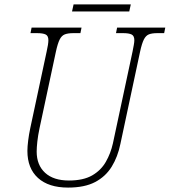

<svg xmlns="http://www.w3.org/2000/svg" viewBox="-20 -839 768 869"><path d="M288 10Q200 10 152 -33.5Q104 -77 104 -156Q104 -175 107.5 -203Q111 -231 117 -259L191 -605Q199 -640 199 -657Q199 -677 186.5 -683Q174 -689 148 -689H118L123 -714H349L344 -689H312Q288 -689 273.5 -683.5Q259 -678 250 -660Q241 -642 233 -605L159 -259Q152 -226 149 -198.5Q146 -171 146 -153Q146 -92 184 -57Q222 -22 292 -22Q357 -22 397 -45Q437 -68 459 -106.5Q481 -145 491 -190L580 -606Q583 -622 585.5 -635Q588 -648 588 -657Q588 -677 575.5 -683Q563 -689 538 -689H505L510 -714H728L723 -689H692Q668 -689 654 -683.5Q640 -678 631 -660Q622 -642 614 -605L525 -188Q513 -129 485.5 -84.5Q458 -40 410.5 -15Q363 10 288 10ZM306 -787 313 -819H572L565 -787Z"/></svg>

Font: Noto Serif SemiCondensed ExtraLight
Style: Italic
Weight: 200
Width: 4
Italic angle: -12°
Designer: Monotype Design Team
Foundry: Monotype Imaging Inc.
Version: Version 2.013